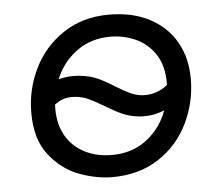

<svg xmlns="http://www.w3.org/2000/svg" viewBox="-43 -572 724 625"><g transform="rotate(-5 318.5 -260.0)"><path d="M296 -228Q264 -247 244.5 -256Q225 -265 201 -267Q176 -269 157 -261Q138 -253 118 -233L82 -288Q109 -314 145 -326Q181 -338 221 -334Q254 -331 279 -320Q304 -309 337 -288Q365 -271 382.5 -263Q400 -255 421 -253Q449 -251 474.5 -262Q500 -273 520 -296L556 -242Q518 -210 482 -196Q446 -182 406 -185Q375 -188 351 -198.5Q327 -209 296 -228ZM55 -227Q55 -304 88.5 -372Q122 -440 185.5 -482Q249 -524 334 -524Q411 -524 467 -494.5Q523 -465 552.5 -413Q582 -361 582 -293Q582 -217 549 -148.5Q516 -80 452 -38Q388 4 300 4Q249 4 193 -16.5Q137 -37 96 -88.5Q55 -140 55 -227ZM503 -287Q503 -343 478.5 -380Q454 -417 415 -434.5Q376 -452 333 -452Q271 -452 226 -420.5Q181 -389 157.5 -338.5Q134 -288 134 -233Q134 -183 155 -146Q176 -109 215 -88.5Q254 -68 305 -68Q367 -68 412 -99.5Q457 -131 480 -181.5Q503 -232 503 -287Z"/></g></svg>

Font: Fixel Italic Variable 20240409 Display Thin
Style: Italic
Weight: 100
Italic angle: -10°
Designer: AlfaBravo + MacPaw
Foundry: Kyrylo Tkachov, Marchela Mozhyna, Serhii Makarenko, Maria Weinstein, Zakhar Kryvoshyya
Version: Version 1.211;Glyphs 3.2 (3225)